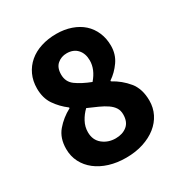

<svg xmlns="http://www.w3.org/2000/svg" viewBox="-157 -762 841 889"><g transform="rotate(-30 264.0 -317.5)"><path d="M263 12Q215 12 174.5 -0.5Q134 -13 104.5 -36Q75 -59 58.5 -91Q42 -123 42 -162Q42 -220 73.5 -257Q105 -294 150 -318V-322Q113 -350 89 -385.5Q65 -421 65 -472Q65 -512 80 -544.5Q95 -577 122 -600Q149 -623 186.5 -635Q224 -647 268 -647Q311 -647 347 -634.5Q383 -622 408 -599.5Q433 -577 447 -544.5Q461 -512 461 -473Q461 -427 436 -391.5Q411 -356 378 -334V-330Q424 -305 456 -266Q488 -227 488 -164Q488 -126 472 -94Q456 -62 426.5 -38.5Q397 -15 355.5 -1.5Q314 12 263 12ZM303 -370Q342 -415 342 -463Q342 -500 321.5 -522.5Q301 -545 265 -545Q236 -545 215 -527Q194 -509 194 -472Q194 -433 224 -411Q254 -389 303 -370ZM266 -90Q303 -90 327 -109.5Q351 -129 351 -169Q351 -190 341.5 -205Q332 -220 314 -232.5Q296 -245 271.5 -256Q247 -267 217 -280Q196 -260 182 -234Q168 -208 168 -179Q168 -137 197 -113.5Q226 -90 266 -90Z"/></g></svg>

Font: hySource Sans Pro
Style: Bold
Weight: 700
Designer: Paul D. Hunt
Foundry: Adobe Systems Incorporated
Version: Version 2.021;PS 2.000;hotconv 1.0.86;makeotf.lib2.5.63406